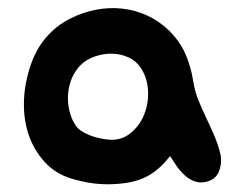

<svg xmlns="http://www.w3.org/2000/svg" viewBox="-20 -381 615 481"><path d="M157 -335Q187 -350 220 -356.5Q253 -363 285.5 -359.5Q318 -356 348 -342.5Q378 -329 404 -304Q430 -278 444 -247Q458 -216 464 -178Q468 -152 477 -130Q486 -108 496.5 -86Q507 -64 516.5 -42Q526 -20 532 4Q537 27 528.5 48.5Q520 70 494 75Q479 78 465.5 72.5Q452 67 441 56.5Q430 46 421.5 33.5Q413 21 406 10Q383 40 356 56.5Q329 73 291 78Q259 82 230 80Q201 78 168 69Q125 58 97.5 30.5Q70 3 55.5 -33.5Q41 -70 40 -112Q39 -154 50 -195Q64 -249 92 -283Q120 -317 157 -335ZM182 -218Q168 -204 160 -185Q152 -166 150.5 -145Q149 -124 154 -103Q159 -82 170 -66Q180 -52 204 -42.5Q228 -33 254 -31Q284 -29 306.5 -47Q329 -65 340.5 -92.5Q352 -120 351 -151.5Q350 -183 334 -209Q322 -228 302.5 -237Q283 -246 261 -246.5Q239 -247 217.5 -239.5Q196 -232 182 -218Z"/></svg>

Font: BM JUA 
Style: Regular
Weight: 400
Designer: BONGJIN KIM, JAEHYUN KEUM, JUHEE TAE
Foundry: WOOWA BROTHERS Corporation.
Version: Version 1.000